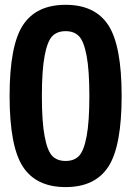

<svg xmlns="http://www.w3.org/2000/svg" viewBox="-20 -760 540 790"><path d="M194.8 -118.7Q214.8 -97.7 250 -97.7Q285.2 -97.7 305.2 -118.7Q325.2 -139.6 336.4 -199.2Q347.7 -258.8 347.7 -364.7Q347.7 -470.7 336.4 -530.3Q325.2 -589.8 305.2 -610.8Q285.2 -631.8 250 -631.8Q214.8 -631.8 194.8 -610.8Q174.8 -589.8 163.6 -530.3Q152.3 -470.7 152.3 -364.7Q152.3 -258.8 163.6 -199.2Q174.8 -139.6 194.8 -118.7ZM74.2 -656.2Q128.9 -740.2 250 -740.2Q371.1 -740.2 425.8 -656.2Q480.5 -572.3 480.5 -365.2Q480.5 -158.2 425.8 -74.2Q371.1 9.8 250 9.8Q128.9 9.8 74.2 -74.2Q19.5 -158.2 19.5 -365.2Q19.5 -572.3 74.2 -656.2Z"/></svg>

Font: Rounded-L Mgen+ 1mn bold
Style: Bold
Weight: 700
Designer: [Source Han Sans]
Ryoko NISHIZUKA  (kana & ideographs); Paul D. Hunt (Latin, Greek & Cyrillic); Wenlong ZHANG  (bopomofo
Version: Version 1.059.20150602